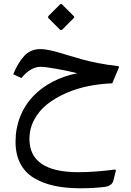

<svg xmlns="http://www.w3.org/2000/svg" viewBox="-20 -651 675 990"><path d="M300.3 -627.9 360.8 -567.4Q365.2 -563 359.4 -557.1L301.8 -499Q294.4 -492.7 287.6 -499.5L231 -556.2Q224.6 -562.5 231 -569.8L289.1 -627.9Q294.9 -633.3 300.3 -627.9ZM383.8 236.8Q469.2 236.8 568.8 223.6Q573.7 223.1 575.9 224.9Q578.1 226.6 577.1 230.5L564.5 280.8Q557.1 307.1 521 312.5Q464.8 319.8 394.5 319.8Q318.8 319.8 259.5 306.9Q200.2 293.9 154.5 266.4Q108.9 238.8 84.5 191.7Q60.1 144.5 60.1 80.1Q60.1 11.2 83.5 -48.6Q106.9 -108.4 149.2 -153.1Q191.4 -197.8 249.8 -228.5Q308.1 -259.3 378.4 -273.4Q331.1 -285.2 272 -295.9Q212.9 -306.6 189.9 -306.6Q138.2 -306.6 90.3 -248.5L48.3 -268.1Q74.2 -330.6 106.4 -364.3Q138.7 -397.9 188 -397.9Q206.1 -397.9 231 -393.1Q255.9 -388.2 274.4 -382.8Q293 -377.4 328.6 -366.7Q373.5 -353 404.1 -344.5Q434.6 -335.9 486.1 -325.7Q537.6 -315.4 587.4 -310.5Q595.7 -310.1 592.3 -300.8L558.6 -221.2Q496.1 -219.2 435.8 -207Q375.5 -194.8 320.3 -170.7Q265.1 -146.5 223.4 -113.5Q181.6 -80.6 156.7 -34.2Q131.8 12.2 131.8 65.4Q131.8 236.8 383.8 236.8Z"/></svg>

Font: Sahel FD-WOL
Style: FD-WOL
Weight: 400
Foundry: Saber Rastikerdar (saber.rastikerdar@gmail.com)
Version: Version 2.0.2